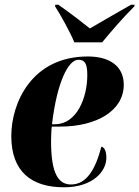

<svg xmlns="http://www.w3.org/2000/svg" viewBox="-20 -786 592 816"><path d="M296 -606H414C454 -654 497 -705 551 -759L552 -766H537C464 -725 402 -688 362 -665C331 -690 290 -722 228 -766H215L214 -759C235 -727 277 -652 296 -606ZM252 10C375 10 432 -58 432 -115C432 -147 423 -159 411 -163C386 -68 349 -2 282 -2C229 -2 197 -46 197 -186C197 -195 198 -236 200 -248H235C392 -248 506 -316 506 -426C506 -501 451 -546 353 -546C114 -546 28 -347 28 -208C28 -56 114 10 252 10ZM214 -258H201C222 -436 270 -532 313 -532C341 -532 351 -515 351 -467C351 -370 306 -258 214 -258Z"/></svg>

Font: Noto Serif Display Condensed Black
Style: Italic
Weight: 900
Width: 3
Italic angle: -12°
Designer: Monotype Design Team
Foundry: Monotype Imaging Inc.
Version: Version 2.009